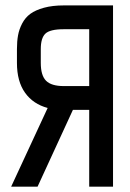

<svg xmlns="http://www.w3.org/2000/svg" viewBox="-20 -704 490 724"><path d="M220.7 -593.8Q168.5 -593.8 151.1 -577.1Q133.8 -560.5 133.8 -519V-466.8Q133.8 -419.4 153.8 -399.4Q173.8 -379.4 220.7 -379.4H316.4V-593.8ZM43.9 -519Q43.9 -548.3 48.1 -571Q52.2 -593.8 63.7 -615.7Q75.2 -637.7 94.5 -651.9Q113.8 -666 145.8 -674.8Q177.7 -683.6 220.7 -683.6H406.2V0H316.4V-289.6H254.9L121.6 0H22L159.7 -296.9Q105 -311.5 74.5 -354.2Q43.9 -397 43.9 -466.8Z"/></svg>

Font: Anka/Coder Narrow
Style: Bold
Weight: 700
Width: 3
Monospace: yes
Version: Version 001.100